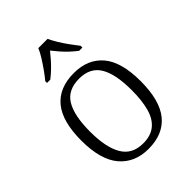

<svg xmlns="http://www.w3.org/2000/svg" viewBox="-221 -877 998 998"><g transform="rotate(-45 278.0 -378.0)"><path d="M277 10Q176 10 118 -58.5Q60 -127 60 -268Q60 -408 116 -476Q172 -544 281 -544Q383 -544 440 -477Q497 -410 497 -268Q497 -127 441 -58.5Q385 10 277 10ZM278 -30Q334 -30 368 -58Q402 -86 416.5 -139.5Q431 -193 431 -268Q431 -387 395.5 -445.5Q360 -504 280 -504Q196 -504 160.5 -445Q125 -386 125 -268Q125 -153 161 -91.5Q197 -30 278 -30ZM146 -619Q162 -638 180.5 -664Q199 -690 216 -717Q233 -744 242 -766H310Q320 -744 336.5 -717Q353 -690 372 -664Q391 -638 406 -619V-606H382Q360 -623 341.5 -640.5Q323 -658 307 -676.5Q291 -695 276 -714Q261 -695 244.5 -676.5Q228 -658 210 -640.5Q192 -623 170 -606H146Z"/></g></svg>

Font: Noto Serif Kannada Light
Style: Regular
Weight: 300
Version: Version 2.003